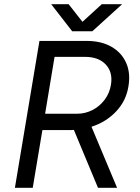

<svg xmlns="http://www.w3.org/2000/svg" viewBox="-20 -895 666 915"><path d="M51 0 168 -700H393Q462 -700 510.5 -672.5Q559 -645 581 -596Q603 -547 592 -483Q581 -414 533 -363.5Q485 -313 416 -291L538 0H447L332 -276Q324 -275 317 -275H182L136 0ZM195 -353H348Q386 -353 420.5 -370.5Q455 -388 479 -420Q503 -452 509 -493Q518 -551 484 -587.5Q450 -624 385 -624H240ZM324 -746 224 -875H307L373 -791L465 -875H562L420 -746Z"/></svg>

Font: Figtree
Style: Italic
Weight: 400
Italic angle: -9.5°
Foundry: Erik Kennedy
Version: Version 2.001; ttfautohint (v1.8.4.7-5d5b);gftools[0.9.27]